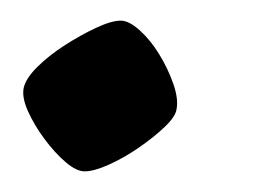

<svg xmlns="http://www.w3.org/2000/svg" viewBox="-20 -166 264 186"><path d="M62 0Q54 0 43.5 -9Q33 -18 23 -31.5Q13 -45 7 -58.5Q1 -72 3 -81Q5 -90 16 -101Q27 -112 42.5 -122Q58 -132 73 -139Q88 -146 97 -146Q105 -146 115.5 -136.5Q126 -127 134.5 -113Q143 -99 148 -84.5Q153 -70 151 -60Q150 -53 139.5 -43Q129 -33 114.5 -23Q100 -13 85.5 -6.5Q71 0 62 0Z"/></svg>

Font: Texturina Medium 12pt Medium
Style: Italic
Weight: 500
Italic angle: -11°
Version: Version 1.002